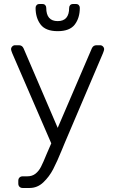

<svg xmlns="http://www.w3.org/2000/svg" viewBox="-20 -745 569 955"><path d="M116 132Q140 132 156.5 119Q173 106 184 84.5Q195 63 212 21L235 -32L41 -480Q35 -495 35 -500Q35 -508 41 -514Q47 -520 55 -520H74Q90 -520 97 -505L267 -109L437 -505Q444 -520 460 -520H478Q486 -520 492 -514Q498 -508 498 -500Q498 -495 492 -480L302 -34L288 0Q264 59 244.5 96.5Q225 134 195.5 162Q166 190 127 190H93Q83 190 77 184Q71 178 71 168V154Q71 144 77 138Q83 132 93 132ZM191 -725Q200 -725 205 -719.5Q210 -714 210 -706Q210 -640 267 -640Q324 -640 324 -706Q324 -714 329 -719.5Q334 -725 343 -725H358Q367 -725 372 -719.5Q377 -714 377 -706Q377 -656 352 -623Q327 -590 267 -590Q207 -590 182 -623Q157 -656 157 -706Q157 -714 162 -719.5Q167 -725 176 -725Z"/></svg>

Font: Rubik
Style: Regular
Weight: 300
Designer: Hubert & Fischer
Foundry: Hubert & Fischer
Version: Version 1.100